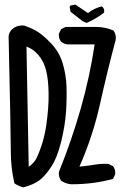

<svg xmlns="http://www.w3.org/2000/svg" viewBox="-20 -815 540 839"><path d="M82 3.9Q60.5 -2 43 -13.7Q27.3 -81.1 27.3 -153.3Q27.3 -225.6 17.6 -656.2Q19.5 -671.9 29.3 -683.6Q52.7 -707 85.9 -703.1Q115.2 -693.4 140.6 -678.7Q166 -664.1 202.6 -626Q239.3 -587.9 253.9 -538.6Q268.6 -489.3 270.5 -439Q272.5 -388.7 268.6 -327.6Q264.6 -266.6 247.1 -195.3Q229.5 -124 202.1 -83.5Q174.8 -43 149.9 -25.4Q125 -7.8 82 3.9ZM292 -9.8Q266.6 -11.7 247.1 -25.4Q235.4 -41 237.3 -63.5Q292 -198.2 332 -337.9Q372.1 -477.5 393.6 -621.1H274.4Q258.8 -623 247.1 -632.8Q235.4 -646.5 237.3 -668L247.1 -687.5L266.6 -697.3H399.4Q440.4 -697.3 475.6 -681.6Q489.3 -664.1 485.4 -640.6Q448.2 -501 417 -360.4Q385.7 -219.7 327.1 -86.9Q368.2 -90.8 395.5 -95.7Q422.9 -100.6 454.1 -98.6L473.6 -88.9Q485.4 -75.2 483.4 -52.7L473.6 -33.2Q430.7 -21.5 385.7 -15.6Q340.8 -9.8 292 -9.8ZM105.5 -85.9Q130.9 -104.5 140.6 -126Q171.9 -194.3 182.6 -270.5Q193.4 -346.7 192.4 -407.2Q191.4 -467.8 181.6 -506.8Q171.9 -545.9 148.4 -573.7Q125 -601.6 95.7 -611.3ZM358.4 -714.8 340.8 -722.7 288.1 -763.7 284.2 -785.2 288.1 -791 309.6 -794.9 364.3 -757.8Q391.6 -779.3 424.8 -787.1Q438.5 -777.3 434.6 -759.8Q399.4 -732.4 358.4 -714.8Z"/></svg>

Font: NaikaiFont
Style: Regular-Lite
Weight: 400
Version: Version 1.67